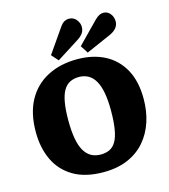

<svg xmlns="http://www.w3.org/2000/svg" viewBox="-139 -1086 1066 1210"><g transform="rotate(-15 393.5 -481.5)"><path d="M387 14Q268 14 190.5 -32Q113 -78 75.5 -158Q38 -238 38 -340Q38 -463 84 -546.5Q130 -630 213.5 -673.5Q297 -717 408 -717Q511 -717 587.5 -677Q664 -637 706.5 -559.5Q749 -482 749 -368Q749 -288 726.5 -219Q704 -150 659 -97.5Q614 -45 546 -15.5Q478 14 387 14ZM399 -98Q431 -98 456 -110Q481 -122 497.5 -150Q514 -178 522.5 -227.5Q531 -277 531 -350Q531 -417 522 -465.5Q513 -514 495 -545Q477 -576 450.5 -591Q424 -606 390 -606Q357 -606 331.5 -593.5Q306 -581 289 -552.5Q272 -524 263.5 -476Q255 -428 255 -359Q255 -292 263.5 -242.5Q272 -193 290 -161Q308 -129 335 -113.5Q362 -98 399 -98ZM295 -740 256 -784 365 -941Q380 -962 394 -969.5Q408 -977 423 -977Q454 -977 472 -954Q490 -931 490 -907Q490 -885 478.5 -867Q467 -849 438 -831ZM484 -740 452 -790 586 -927Q603 -944 616.5 -950.5Q630 -957 643 -957Q670 -957 687.5 -935.5Q705 -914 705 -885Q705 -863 691.5 -844.5Q678 -826 648 -812Z"/></g></svg>

Font: Literata 18pt ExtraBold
Style: Regular
Weight: 800
Designer: Latin by Veronika Burian and Jose Scaglione. Greek by Irene Vlachou. Cyrillic by Vera Evstafieva.
Foundry: TypeTogether
Version: Version 3.103;gftools[0.9.29]